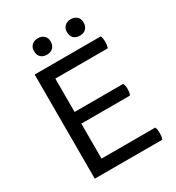

<svg xmlns="http://www.w3.org/2000/svg" viewBox="-204 -989 1015 1110"><g transform="rotate(-30 304.0 -434.0)"><path d="M99.6 -695.3Q99.6 -672.9 99.6 -608.4Q99.6 -456.1 99.6 0Q212.9 0 549.8 0Q553.7 -7.8 555.7 -17.6Q556.6 -28.3 556.6 -41Q556.6 -53.7 555.7 -63.5Q553.7 -73.2 549.8 -81.1Q430.7 -81.1 191.4 -81.1Q191.4 -139.6 191.4 -314.5Q272.5 -314.5 515.6 -314.5Q519.5 -321.3 521.5 -331.1Q523.4 -340.8 523.4 -353.5Q523.4 -367.2 521.5 -376Q519.5 -385.7 515.6 -392.6Q407.2 -392.6 191.4 -392.6Q191.4 -448.2 191.4 -615.2Q278.3 -615.2 541 -615.2Q544.9 -622.1 545.9 -632.8Q547.9 -642.6 547.9 -655.3Q547.9 -668 545.9 -677.7Q544.9 -687.5 541 -695.3Q393.6 -695.3 99.6 -695.3ZM440.4 -868.2Q415 -868.2 399.4 -853.5Q383.8 -839.8 383.8 -814.5Q383.8 -787.1 398.4 -773.4Q414.1 -758.8 440.4 -758.8Q464.8 -758.8 479.5 -773.4Q495.1 -787.1 495.1 -815.4Q495.1 -840.8 479.5 -854.5Q462.9 -868.2 440.4 -868.2ZM219.7 -868.2Q195.3 -868.2 179.7 -853.5Q164.1 -839.8 164.1 -814.5Q164.1 -787.1 178.7 -773.4Q193.4 -758.8 219.7 -758.8Q245.1 -758.8 259.8 -773.4Q275.4 -787.1 275.4 -815.4Q275.4 -840.8 258.8 -854.5Q243.2 -868.2 219.7 -868.2Z"/></g></svg>

Font: cl
Style: Regular
Weight: 400
Designer: Mitja Miklavcic
Version: Version 1.0